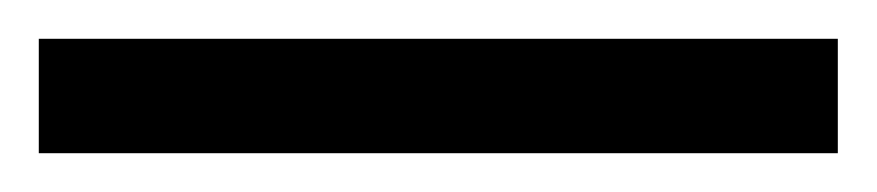

<svg xmlns="http://www.w3.org/2000/svg" viewBox="-25 63 452 99"><path d="M-5 142H407V83H-5Z"/></svg>

Font: Noto Serif Condensed ExtraBold
Style: Regular
Weight: 800
Width: 3
Designer: Monotype Design Team
Foundry: Monotype Imaging Inc.
Version: Version 2.013